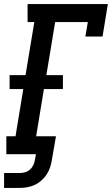

<svg xmlns="http://www.w3.org/2000/svg" viewBox="-20 -755 548 940"><path d="M0 165V92H78Q91 92 104 88Q117 84 127 75Q137 66 143 53.5Q149 41 151 28L156 0H11V-88H56L94 -319H27V-387H105L148 -647H115V-735H508L482 -576H398L410 -647H250L207 -387H288V-319H195L157 -88H254L234 28Q231 47 225 65Q219 83 208.5 99Q198 115 183 128.5Q168 142 150.5 150Q133 158 114.5 161.5Q96 165 78 165Z"/></svg>

Font: Iosevka Slab Semibold
Style: Italic
Weight: 600
Italic angle: -9°
Monospace: yes
Designer: Belleve Invis
Foundry: Belleve Invis
Version: Version 11.1.1; ttfautohint (v1.8.3)